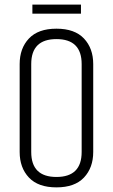

<svg xmlns="http://www.w3.org/2000/svg" viewBox="-20 -800 488 830"><path d="M333 -523Q333 -631 224 -631Q115 -631 115 -523V-143Q115 -35 224 -35Q333 -35 333 -143ZM65 -523Q65 -591 105 -633.5Q145 -676 224 -676Q303 -676 343 -633.5Q383 -591 383 -523V-143Q383 -75 343 -32.5Q303 10 224 10Q145 10 105 -32.5Q65 -75 65 -143ZM120 -780H330V-741H120Z"/></svg>

Font: Khand Light
Style: Regular
Weight: 300
Designer: Devanagari: Sanchit Sawaria, Jyotish Sonowal; Latin: Satya Rajpurohit
Foundry: Indian Type Foundry
Version: Version 1.101;PS 1.0;hotconv 1.0.78;makeotf.lib2.5.61930; tt